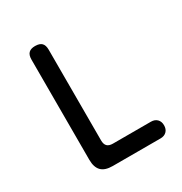

<svg xmlns="http://www.w3.org/2000/svg" viewBox="-172 -868 944 995"><g transform="rotate(-30 300.0 -370.0)"><path d="M216 0Q170 0 148.5 -22Q127 -44 127 -89V-688Q127 -715 139.5 -727.5Q152 -740 178 -740Q205 -740 217.5 -727.5Q230 -715 230 -688V-145Q230 -122 241 -111Q252 -100 275 -100H502Q525 -100 538.5 -86.5Q552 -73 552 -50Q552 -27 538.5 -13.5Q525 0 502 0Z"/></g></svg>

Font: Maple Mono Normal NL Medium
Style: Regular
Weight: 500
Monospace: yes
Designer: subframe7536
Version: Version 7.000